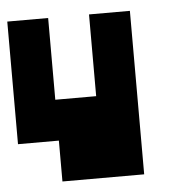

<svg xmlns="http://www.w3.org/2000/svg" viewBox="-43 -418 585 585"><g transform="rotate(-5 250.0 -125.0)"><path d="M125 -375V-125H250V-375H375V125H125V0H0V-375Z"/></g></svg>

Font: Bytesized
Style: Regular
Weight: 400
Monospace: yes
Designer: baltdev
Version: Version 1.000